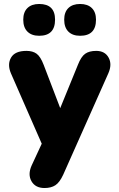

<svg xmlns="http://www.w3.org/2000/svg" viewBox="-20 -757 599 966"><path d="M383 -577Q345 -577 324 -598Q303 -619 303 -658Q303 -696 324 -716.5Q345 -737 383 -737Q421 -737 442 -716.5Q463 -696 463 -658Q463 -577 383 -577ZM177 -577Q139 -577 118 -598Q97 -619 97 -658Q97 -696 118 -716.5Q139 -737 177 -737Q257 -737 257 -658Q257 -577 177 -577ZM204 189Q158 189 138.5 155Q119 121 139 76L190 -34L35 -388Q16 -433 35.5 -467Q55 -501 113 -501Q145 -501 164.5 -486.5Q184 -472 200 -430L283 -213L372 -431Q388 -472 408.5 -486.5Q429 -501 464 -501Q508 -501 526.5 -467Q545 -433 525 -388L298 122Q280 161 258.5 175Q237 189 204 189Z"/></svg>

Font: Chiron GoRound TC H
Style: Regular
Weight: 900
Designer: Ryoko NISHIZUKA 西塚涼子 (kana, bopomofo & ideographs); Paul D. Hunt (Latin, Greek & Cyrillic); Sandoll Communications 산돌커뮤니
Foundry: Adobe
Version: Version 1.000;hotconv 1.1.1;makeotfexe 2.6.0